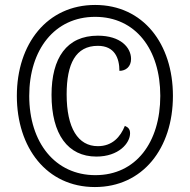

<svg xmlns="http://www.w3.org/2000/svg" viewBox="-20 -745 766 775"><path d="M363 10C556 10 678 -146 678 -358C678 -568 558 -725 364 -725C170 -725 48 -568 48 -358C48 -149 168 10 363 10ZM365 -38C203 -38 98 -169 98 -358C98 -544 200 -677 364 -677C527 -677 627 -546 627 -358C627 -171 529 -38 365 -38ZM369 -113C459 -113 505 -167 505 -207C505 -223 498 -231 484 -237C466 -192 433 -155 375 -155C295 -155 249 -228 249 -364C249 -487 285 -560 375 -560C443 -560 462 -510 462 -459C488 -459 509 -476 509 -507C509 -553 467 -601 375 -601C249 -601 188 -511 188 -362C188 -203 254 -113 369 -113Z"/></svg>

Font: Noto Serif Thai Condensed Medium
Style: Regular
Weight: 500
Width: 3
Designer: Monotype Design Team
Foundry: Monotype Imaging Inc.
Version: Version 2.002